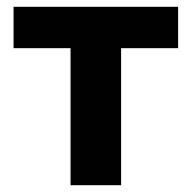

<svg xmlns="http://www.w3.org/2000/svg" viewBox="-20 -546 565 566"><path d="M188 0V-404H20V-526H505V-404H337V0Z"/></svg>

Font: Ubuntu Sans ExtraBold
Style: Regular
Weight: 800
Designer: Dalton Maag Ltd
Foundry: Dalton Maag Ltd
Version: Version 1.006; ttfautohint (v1.8.4.7-5d5b)